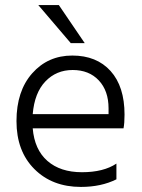

<svg xmlns="http://www.w3.org/2000/svg" viewBox="-20 -732 559 757"><path d="M314 -562H259L131 -712H212ZM109 -282H408V-305Q408 -374 369.5 -415Q331 -456 266.5 -456Q202 -456 159 -411Q116 -366 109 -282ZM299 5Q186 5 115.5 -65.5Q45 -136 45 -254.5Q45 -373 107 -443Q169 -513 265 -513Q361 -513 416 -452Q471 -391 471 -280Q471 -246 467 -226H109Q116 -142 167 -97.5Q218 -53 303 -53Q388 -53 439 -87V-25Q379 5 299 5Z"/></svg>

Font: Hind Jalandhar Light
Style: Regular
Weight: 300
Designer: Namrata Goyal
Foundry: Indian Type Foundry
Version: Version 0.702;PS 1.0;hotconv 1.0.81;makeotf.lib2.5.63406